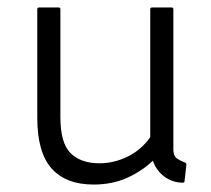

<svg xmlns="http://www.w3.org/2000/svg" viewBox="-20 -560 565 515"><path d="M475 -74Q475 -70 470 -70Q444 -70 422 -85.5Q400 -101 390 -129Q361 -101 321 -83Q281 -65 231 -65Q157 -65 118.5 -108Q80 -151 80 -244V-535Q80 -540 85 -540H137Q142 -540 142 -535V-246Q142 -176 169.5 -149Q197 -122 247 -122Q285 -122 321.5 -139.5Q358 -157 383 -192V-535Q383 -540 388 -540H440Q445 -540 445 -535V-159Q445 -142 454 -135.5Q463 -129 476 -124Q480 -123 480 -118Z"/></svg>

Font: Gowun Dodum
Style: Regular
Weight: 400
Designer: Yanghee Ryu
Foundry: Yanghee Ryu
Version: Version 2.000